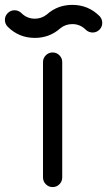

<svg xmlns="http://www.w3.org/2000/svg" viewBox="-38 -760 436 780"><path d="M136.7 -507.8Q136.7 -523.9 148.2 -535.4Q159.7 -546.9 175.8 -546.9Q191.9 -546.9 203.4 -535.4Q214.8 -523.9 214.8 -507.8V-39.1Q214.8 -22.9 203.4 -11.5Q191.9 0 175.8 0Q159.7 0 148.2 -11.5Q136.7 -22.9 136.7 -39.1ZM207 -645Q163.1 -606 103.5 -606Q38.6 -606 -7.3 -651.9Q-18.1 -663.6 -18.1 -679.2Q-18.1 -695.3 -6.6 -706.8Q4.9 -718.3 21 -718.3Q36.6 -718.3 48.3 -707.5Q71.3 -684.1 103.5 -684.1Q130.9 -684.1 152.3 -701.2Q195.8 -740.2 255.9 -740.2Q320.8 -740.2 366.7 -694.3Q377.4 -682.6 377.4 -667Q377.4 -650.9 366 -639.4Q354.5 -627.9 338.4 -627.9Q322.8 -627.9 311 -638.7Q288.1 -662.1 255.9 -662.1Q228 -662.1 207 -645Z"/></svg>

Font: Comfortaa
Style: Regular
Weight: 400
Designer: Johan Aakerlund - aajohan
Foundry: Johan Aakerlund
Version: Version 2.004 2013